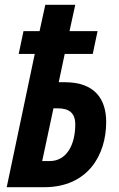

<svg xmlns="http://www.w3.org/2000/svg" viewBox="-20 -781 497 801"><path d="M8 0H164C348 0 423 -136 423 -272C423 -365 378 -438 250 -438H225L250 -556H367L387 -651H270L294 -761H169L145 -651H78L58 -556H125ZM187 -109H156L203 -329H221C268 -329 294 -310 294 -262C294 -177 258 -109 187 -109Z"/></svg>

Font: Noto Sans ExtraCondensed
Style: Bold Italic
Weight: 700
Width: 2
Italic angle: -12°
Designer: Monotype Design Team
Foundry: Monotype Imaging Inc.
Version: Version 2.013